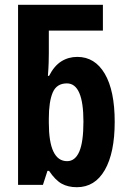

<svg xmlns="http://www.w3.org/2000/svg" viewBox="-20 -780 540 810"><path d="M304.2 9.8Q267.1 9.8 240.2 -5.1Q213.4 -20 187 -59.1H180.2L161.1 0H56.2V-759.8H414.1V-650.9H186V-555.2Q186 -539.6 185.3 -515.6Q184.6 -491.7 182.1 -460H187Q208.5 -502 238.5 -521Q268.6 -540 306.2 -540Q380.4 -540 422.1 -468.8Q463.9 -397.5 463.9 -266.1Q463.9 -135.3 422.1 -62.7Q380.4 9.8 304.2 9.8ZM263.2 -100.1Q296.9 -100.1 314.5 -140.4Q332 -180.7 332 -267.1Q332 -428.2 262.2 -428.2Q218.8 -428.2 202.4 -389.6Q186 -351.1 186 -279.8V-262.2Q186 -100.1 263.2 -100.1Z"/></svg>

Font: Open Sans Condensed
Style: Bold
Weight: 700
Width: 3
Designer: Monotype Design Team
Foundry: Monotype Imaging Inc.
Version: Version 3.003; ttfautohint (v1.8.4)